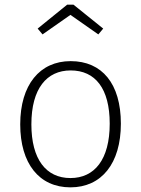

<svg xmlns="http://www.w3.org/2000/svg" viewBox="-20 -795 607 826"><path d="M163 -647 283 -731 403 -647 424 -672 296 -775H269L142 -672ZM284 -532C151 -532 67 -430 67 -260C67 -92 148 11 283 11C417 11 500 -92 500 -263C500 -435 419 -532 284 -532ZM284 -492C390 -492 452 -414 452 -263C452 -109 387 -29 283 -29C178 -29 115 -110 115 -260C115 -414 181 -492 284 -492Z"/></svg>

Font: Fira Sans ExtraLight
Style: Regular
Weight: 200
Designer: bBox Type GmbH & Carrois Corporate GbR & Edenspiekermann AG
Foundry: bBox Type GmbH & Carrois Corporate GbR & Edenspiekermann AG
Version: Version 4.300;PS 004.300;hotconv 1.0.88;makeotf.lib2.5.64775